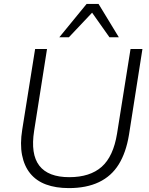

<svg xmlns="http://www.w3.org/2000/svg" viewBox="-20 -956 764 984"><path d="M333 8Q266 8 216 -10.5Q166 -29 135 -67Q104 -105 93 -161.5Q82 -218 94 -292L160 -705H221L155 -286Q136 -166 181.5 -107Q227 -48 335 -48Q441 -48 501 -101Q561 -154 580 -272L649 -705H710L641 -265Q626 -174 588.5 -113.5Q551 -53 487 -22.5Q423 8 333 8ZM284 -765 424 -936H485L589 -765H541L452 -891L333 -765Z"/></svg>

Font: Nunito Sans 12pt Light
Style: Italic
Weight: 300
Italic angle: -9°
Designer: Vernon Adams
Foundry: Vernon Adams
Version: Version 3.101;gftools[0.9.27]